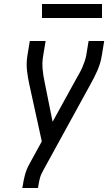

<svg xmlns="http://www.w3.org/2000/svg" viewBox="-20 -940 541 960"><path d="M91 0 93 -7Q97 -36 104.5 -64.5Q112 -93 127 -120L189 -233L127 -516Q119 -551 115 -587.5Q111 -624 117 -662L129 -735H208L196 -662Q190 -628 193 -595Q196 -562 203 -530L243 -331L363 -549Q371 -563 378.5 -576.5Q386 -590 392 -604Q398 -618 403 -632.5Q408 -647 411 -662L423 -735H501L489 -662Q483 -624 467 -587.5Q451 -551 431 -516L195 -86Q184 -67 179 -47Q174 -27 171 -7L170 0ZM190 -850V-920H490V-850Z"/></svg>

Font: Iosevka Curly Oblique
Style: Regular
Weight: 400
Italic angle: -9°
Monospace: yes
Designer: Belleve Invis
Foundry: Belleve Invis
Version: Version 11.1.0; ttfautohint (v1.8.3)